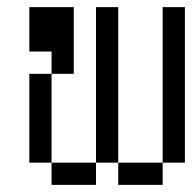

<svg xmlns="http://www.w3.org/2000/svg" viewBox="-20 -520 540 540"><path d="M125 -62.5V0H250V-62.5ZM125 -62.5Q125 -62.5 125 -312.5H62.5Q62.5 -312.5 62.5 -62.5ZM250 -62.5H312.5V0H437.5V-62.5H312.5V-500H250ZM437.5 -62.5H500V-500H437.5ZM125 -312.5H187.5V-500H62.5Q62.5 -500 62.5 -375H125Z"/></svg>

Font: CalcUnifontExMono
Style: Regular
Weight: 500
Version: Version 15.0.06